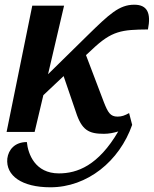

<svg xmlns="http://www.w3.org/2000/svg" viewBox="-20 -560 653 815"><path d="M8 0H127L164 -156L250 -237L302 -85C327 -7 357 8 421 8C442 8 462 4 482 -2C397 143 308 176 230 176C129 176 99 94 94 43C43 43 16 75 11 113C4 186 73 235 194 235C351 235 487 124 541 -30L528 -80C510 -70 497 -65 479 -65C448 -65 438 -83 421 -126L345 -326L371 -350C455 -430 497 -434 608 -435C622 -505 605 -540 550 -540C486 -540 444 -500 352 -410L184 -245L252 -536H117Z"/></svg>

Font: Noto Serif SemiBold
Style: Italic
Weight: 600
Italic angle: -12°
Designer: Monotype Design Team
Foundry: Monotype Imaging Inc.
Version: Version 2.014